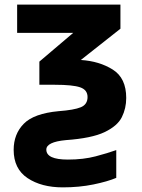

<svg xmlns="http://www.w3.org/2000/svg" viewBox="-20 -569 613 829"><path d="M251 240Q322 240 383 227.5Q444 215 482 199V79Q446 92 393 106Q340 120 273 120Q180 120 180 77Q180 44 264 36Q376 28 431.5 1.5Q487 -25 506 -63Q525 -101 525 -146Q525 -232 467 -268.5Q409 -305 329 -310L500 -445V-549H54V-427H296L150 -303V-203H217Q294 -203 326 -192Q358 -181 358 -150Q358 -118 329 -106Q300 -94 233 -89Q126 -79 82.5 -34.5Q39 10 39 78Q39 160 99 200Q159 240 251 240Z"/></svg>

Font: Noto Sans UI Extra
Style: Regular
Weight: 800
Designer: Monotype Design Team
Foundry: Monotype Imaging Inc.
Version: Version 1.901